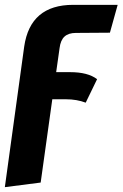

<svg xmlns="http://www.w3.org/2000/svg" viewBox="-39 -551 506 793"><path d="M207 -352 193 -253H251Q324 -253 362 -224L315 -127Q278 -141 233 -141H177L129 203L-19 222L61 -359Q86 -531 263 -531H447L415 -416L274 -415Q244 -415 227.5 -400Q211 -385 207 -352Z"/></svg>

Font: Fira Sans Condensed
Style: Bold Italic
Weight: 700
Width: 3
Italic angle: -8°
Designer: Carrois Corporate & Edenspiekermann AG
Foundry: Carrois Corporate GbR & Edenspiekermann AG
Version: Version 4.203